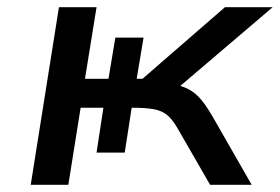

<svg xmlns="http://www.w3.org/2000/svg" viewBox="-20 -511 774 531"><path d="M65 0 143 -491H247L215 -293H280L299 -407H377L358 -293H374L602 -491H734L450 -249L432 -281Q468 -278 490 -269.5Q512 -261 529 -243.5Q546 -226 566 -192L676 0H561L470 -158Q456 -182 441.5 -193.5Q427 -205 405 -209Q383 -213 346 -213H323L348 -238L325 -89H247L266 -213H203L169 0Z"/></svg>

Font: Nunito Sans 10pt Expanded Medium
Style: Italic
Weight: 500
Width: 7
Italic angle: -9°
Designer: Vernon Adams
Foundry: Vernon Adams
Version: Version 3.101;gftools[0.9.27]